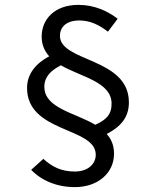

<svg xmlns="http://www.w3.org/2000/svg" viewBox="-20 -704 640 788"><path d="M287 64C382 64 448 6 448 -73C448 -107 437 -133 418 -154C473 -183 509 -220 509 -284C509 -468 226 -449 226 -557C226 -591 250 -620 306 -620C352 -620 389 -600 423 -574L463 -627C423 -658 368 -684 302 -684C202 -684 151 -623 151 -554C151 -520 163 -494 182 -473C129 -445 91 -402 91 -343C91 -158 373 -183 373 -69C373 -31 341 0 287 0C231 0 193 -20 158 -52L108 -7C150 37 214 64 287 64ZM162 -348C162 -389 189 -415 230 -436C315 -387 438 -368 438 -278C438 -233 414 -211 371 -192C286 -242 162 -260 162 -348Z"/></svg>

Font: Hasklig
Style: Regular
Weight: 400
Monospace: yes
Designer: Paul D. Hunt, Teo Tuominen
Foundry: Adobe Systems Incorporated
Version: Version 2.030;PS 1.0;hotconv 16.6.51;makeotf.lib2.5.65220